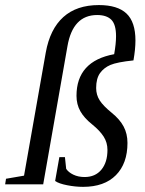

<svg xmlns="http://www.w3.org/2000/svg" viewBox="-48 -724 568 754"><path d="M329.6 -378.4Q329.6 -351.6 343.5 -329.8Q357.4 -308.1 391.1 -280.8Q422.4 -255.4 437.5 -227.1Q452.6 -198.7 452.6 -162.6Q452.6 -82 407.2 -36.1Q361.8 9.8 278.3 9.8Q248 9.8 215.6 3.4Q183.1 -2.9 168.5 -13.2L185.1 -106.9H207L211.9 -61Q220.7 -47.4 240 -38.1Q259.3 -28.8 284.2 -28.8Q326.2 -28.8 350.1 -57.6Q374 -86.4 374 -135.3Q374 -164.1 359.1 -187.5Q344.2 -210.9 313.5 -235.8Q282.7 -260.3 267.6 -287.1Q252.4 -314 252.4 -347.7Q252.4 -483.9 400.4 -511.2Q407.7 -552.7 407.7 -582Q407.7 -627.9 389.2 -646.5Q370.6 -665 333.5 -665Q237.8 -665 216.8 -542L121.6 0H-27.8L-24.4 -22L46.4 -34.2L131.8 -518.1Q148.4 -609.9 200.7 -657Q252.9 -704.1 340.3 -704.1Q413.6 -704.1 448.7 -670.9Q483.9 -637.7 483.9 -564.9Q483.9 -530.8 476.1 -486.8Q411.6 -480 385.7 -469Q359.9 -458 344.7 -436.8Q329.6 -415.5 329.6 -378.4Z"/></svg>

Font: Tinos
Style: Italic
Weight: 400
Italic angle: -16.333°
Designer: Steve Matteson
Foundry: Monotype Imaging Inc.
Version: Version 1.32